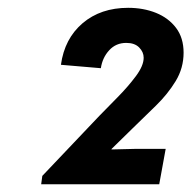

<svg xmlns="http://www.w3.org/2000/svg" viewBox="-20 -915 489 491"><path d="M85.3 -443.8 88.2 -465.2 234 -618.7Q254 -639.5 280.6 -666.2Q307.1 -693 327.2 -719.9Q347.4 -746.8 347.4 -767.3Q347.4 -781.9 335.9 -793.6Q324.4 -805.3 303 -805.3Q276.5 -805.3 259.3 -786.5Q242 -767.8 237.9 -740.6L135.8 -749.3Q145 -816.1 191.2 -855.6Q237.5 -895 307.7 -895Q346.7 -895 378.9 -882.1Q411 -869.1 430.3 -843.6Q449.5 -818.1 449.5 -780.3Q449.5 -741 429.3 -707.7Q409.1 -674.5 379 -645.1Q348.9 -615.6 318.6 -586.3L265.5 -534.3L265.1 -532.8L326.7 -534.3H403.7L387.2 -443.8Z"/></svg>

Font: Reddit Sans
Style: Italic
Weight: 400
Italic angle: -11.25°
Designer: Stephen Hutchings
Version: Version 1.013